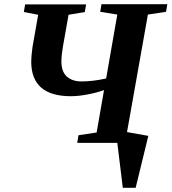

<svg xmlns="http://www.w3.org/2000/svg" viewBox="-20 -675 813 910"><path d="M582 -49 683 -31 623 215H562L536 2H346L352 -34L438 -47L473 -248Q440 -236 398 -228Q353 -219 316 -219Q128 -219 128 -383Q128 -407 134 -452L161 -605L93 -618L99 -654H388L382 -618L305 -605L278 -453Q271 -412 271 -384Q271 -335 297 -312Q323 -289 366 -289Q419 -289 483 -303L536 -606L455 -619L461 -655H773L767 -619L681 -606Z"/></svg>

Font: Libra Serif Modern
Style: Bold Italic
Weight: 700
Italic angle: -12°
Designer: Stefan Peev, Context Ltd
Foundry: Stefan Peev, Context Ltd
Version: Version 1.000